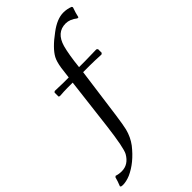

<svg xmlns="http://www.w3.org/2000/svg" viewBox="-341 -767 1131 1131"><g transform="rotate(-45 224.0 -201.5)"><path d="M326 -354H270L227 -37Q217 34 210 63Q197 114 167 154Q104 234 28 268Q-6 282 -35 282Q-39 282 -49 280L-52 274Q-40 245 -33 218L-26 213Q-6 220 18 220Q74 220 106 164Q124 132 144 -29L183 -354H139Q114 -354 73 -351L66 -355V-388L73 -394Q119 -392 145 -392H188Q196 -455 197 -464Q204 -509 217 -533Q243 -581 321 -638Q383 -685 436 -685Q466 -685 494 -674L498 -667Q484 -628 479 -602H470Q435 -630 400 -630Q324 -630 299 -542Q284 -487 274 -392H324Q342 -392 420 -394L428 -388V-357L420 -351Q362 -354 326 -354Z"/></g></svg>

Font: GFS Didot
Style: Italic
Weight: 400
Italic angle: -12°
Designer: Takis Katsoulidis and George D. Matthiopoulos
Foundry: George Matthiopoulos and Takis Katsoulidis
Version: Version 1.0